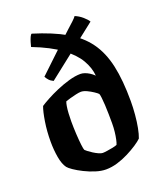

<svg xmlns="http://www.w3.org/2000/svg" viewBox="-144 -880 826 974"><g transform="rotate(-20 269.0 -393.0)"><path d="M260 0Q234 0 204 -9.5Q174 -19 146.5 -32.8Q119 -46.5 99 -60.2Q79 -74 73 -82Q57 -103.5 50 -144Q43 -184.5 43 -228.5Q43 -284.5 51 -335Q59 -385.5 69 -412Q83 -421.5 110 -436.2Q137 -451 170.8 -465.5Q204.5 -480 239.2 -490Q274 -500 302.5 -500Q312.5 -500 324.5 -496Q336.5 -492 349 -484.2Q361.5 -476.5 373 -465Q369.5 -508.5 344.2 -551.8Q319 -595 263.8 -636.2Q208.5 -677.5 114 -714Q116.5 -725 120.8 -738.8Q125 -752.5 130 -763.5Q135 -774.5 140 -776.5Q242.5 -745 311.2 -705.8Q380 -666.5 420.2 -610.8Q460.5 -555 478 -475.5Q495.5 -396 495.5 -283.5Q495.5 -247.5 492.2 -210.5Q489 -173.5 483 -142.2Q477 -111 469 -90.5Q457 -78.5 434.2 -63.5Q411.5 -48.5 382.5 -33.8Q353.5 -19 321.8 -9.5Q290 0 260 0ZM272.5 -84.5Q280.5 -84.5 296.2 -86.8Q312 -89 327.8 -92.2Q343.5 -95.5 351.5 -99Q355.5 -107.5 359.2 -124.8Q363 -142 365.5 -164Q368 -186 368 -209.5Q368 -234 367.5 -260.2Q367 -286.5 365.8 -309.5Q364.5 -332.5 362.5 -349.2Q360.5 -366 358 -371.5Q352.5 -377.5 337.5 -387.5Q322.5 -397.5 305 -405.8Q287.5 -414 273.5 -414Q263.5 -414 246.5 -410.2Q229.5 -406.5 213.2 -401.8Q197 -397 188 -394Q184.5 -387 181.8 -370.5Q179 -354 177.8 -333.2Q176.5 -312.5 176.5 -290.5Q176.5 -256 178.5 -221Q180.5 -186 183.5 -161Q186.5 -136 189.5 -131Q192 -128 201.8 -120.5Q211.5 -113 224.5 -104.8Q237.5 -96.5 250.8 -90.5Q264 -84.5 272.5 -84.5ZM163 -513Q148.5 -519.5 139.8 -529.2Q131 -539 126 -549L277.5 -692.5Q299 -713.5 319.8 -732Q340.5 -750.5 355.8 -764.8Q371 -779 375 -786Q396.5 -777.5 415.8 -760.8Q435 -744 441.5 -732Z"/></g></svg>

Font: Texturina Medium
Style: Regular
Weight: 500
Designer: Guillermo Torres Carreño
Foundry: Omnibus-Type
Version: Version 1.003